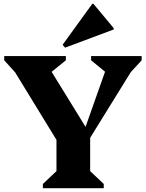

<svg xmlns="http://www.w3.org/2000/svg" viewBox="-20 -983 762 1003"><path d="M307 -200 15 -677 79 -583 2 -668V-690H324V-668L203 -570L207 -677L432 -312H424L553 -677L557 -585L456 -668V-690H720V-668L643 -584L707 -677L412 -200ZM204 0V-22L275 -89V-288H451V-89L522 -22V0ZM320 -734 307 -749 462 -963H468L574 -836V-829Z"/></svg>

Font: Platypi Light
Style: Bold
Weight: 700
Version: Version 1.200